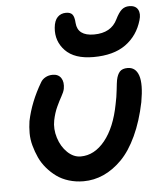

<svg xmlns="http://www.w3.org/2000/svg" viewBox="-53 -778 704 831"><g transform="rotate(-5 299.5 -363.0)"><path d="M366.2 -525.9Q284.2 -525.9 244.4 -567.1Q204.6 -608.4 210 -667Q212.9 -697.8 227.3 -712.4Q241.7 -727.1 264.2 -727.1Q283.2 -727.1 291.7 -716.8Q300.3 -706.5 301.8 -679.2Q306.2 -623 377 -623Q451.7 -623 479 -680.2Q493.2 -709 506.6 -720.5Q520 -731.9 539.1 -731.9Q566.4 -731.9 576.7 -713.6Q586.9 -695.3 578.1 -667Q559.1 -601.6 506.6 -563.7Q454.1 -525.9 366.2 -525.9ZM276.9 5.9Q243.2 5.9 212.9 -3.4Q182.6 -12.7 160.2 -29.1Q137.7 -45.4 118.9 -67.4Q100.1 -89.4 88.6 -114.5Q77.1 -139.6 69.6 -167Q62 -194.3 62 -221.4Q62 -248.5 65.9 -273.9Q83 -356.4 130.9 -437Q137.7 -449.2 151.6 -457Q165.5 -464.8 183.1 -464.8Q208 -464.8 219.7 -447Q231.4 -429.2 226.1 -399.9Q223.1 -386.2 213.1 -368.7Q203.1 -351.1 191.4 -325.9Q179.7 -300.8 172.9 -268.1Q165.5 -231 177.7 -191.9Q189.9 -152.8 216.3 -127.4Q242.7 -102.1 273.9 -102.1Q333.5 -102.1 379.2 -158.4Q424.8 -214.8 443.8 -314.9Q450.2 -343.8 453.6 -375.7Q457 -407.7 459 -418Q463.9 -441.9 474.9 -453.9Q485.8 -465.8 508.8 -465.8Q543.9 -465.8 556.6 -428.5Q569.3 -391.1 555.2 -313Q538.6 -231.9 509.5 -169.4Q480.5 -106.9 443.4 -69.3Q406.2 -31.7 364.3 -12.9Q322.3 5.9 276.9 5.9Z"/></g></svg>

Font: Shantell Sans Irregular Bouncy
Style: Italic
Weight: 500
Italic angle: -11.31°
Designer: Stephen Nixon, Anya Danilova, Shantell Martin
Foundry: Arrow Type
Version: Version 1.006;[9816181b4]